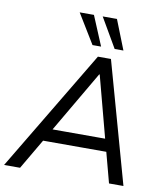

<svg xmlns="http://www.w3.org/2000/svg" viewBox="-112 -1019 958 1101"><g transform="rotate(10 367.0 -468.5)"><path d="M-13 0 409 -705H485L682 0H598L545 -199L579 -176H152L196 -198L80 0ZM434 -606 216 -233 194 -249H561L536 -232L437 -606ZM496 -765 396 -937H479L547 -765ZM367 -765 262 -937H345L417 -765Z"/></g></svg>

Font: Nunito Sans 10pt
Style: Italic
Weight: 400
Italic angle: -9°
Designer: Vernon Adams
Foundry: Vernon Adams
Version: Version 3.101;gftools[0.9.27]